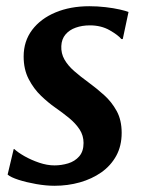

<svg xmlns="http://www.w3.org/2000/svg" viewBox="-20 -587 464 617"><path d="M374.5 -461.5H370Q360 -474 332.5 -489.8Q305 -505.5 269 -505.5Q244 -505.5 223.5 -498.2Q203 -491 190.5 -476.2Q178 -461.5 177 -439Q176 -415.5 187 -396Q198 -376.5 218.2 -358.8Q238.5 -341 264 -322.5Q290 -303.5 314.5 -281.5Q339 -259.5 355 -230.2Q371 -201 371 -160Q371 -118 353.5 -86.2Q336 -54.5 305.8 -33.2Q275.5 -12 236.8 -1Q198 10 155 10Q128 10 96.5 4.5Q65 -1 39.5 -9.2Q14 -17.5 4.5 -26L24 -108H26Q37 -97.5 58.5 -85.2Q80 -73 105.8 -64.2Q131.5 -55.5 155 -55.5Q177.5 -55.5 199 -62Q220.5 -68.5 234.5 -84.5Q248.5 -100.5 248.5 -127.5Q248.5 -151.5 235.8 -171Q223 -190.5 202 -207.8Q181 -225 156.5 -242Q135 -257 111.8 -279.2Q88.5 -301.5 72.2 -332.8Q56 -364 56 -405.5Q56 -454.5 83.2 -490.8Q110.5 -527 158.2 -547Q206 -567 267 -567Q293.5 -567 319.2 -564Q345 -561 364.8 -556.5Q384.5 -552 393 -548.5Z"/></svg>

Font: Merriweather 20pt SemiBold
Style: Italic
Weight: 600
Italic angle: -7.8°
Version: Version 2.101